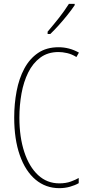

<svg xmlns="http://www.w3.org/2000/svg" viewBox="-20 -1063 455 1000"><path d="M285 -792Q229 -792 190 -763Q151 -734 127 -685.5Q103 -637 92 -576Q81 -515 81 -450Q81 -349 106.5 -271.5Q132 -194 178.5 -151Q225 -108 289 -108Q323 -108 349 -117.5Q375 -127 390 -136V-109Q371 -98 344.5 -90.5Q318 -83 289 -83Q218 -83 165 -127.5Q112 -172 83 -255Q54 -338 54 -451Q54 -522 66.5 -588Q79 -654 106.5 -705.5Q134 -757 178 -787Q222 -817 285 -817Q341 -817 391 -789L378 -766Q354 -781 329.5 -786.5Q305 -792 285 -792ZM369 -1036Q353 -1012 330.5 -984Q308 -956 285 -930.5Q262 -905 242 -886H228V-898Q262 -938 288 -971Q314 -1004 339 -1043H369Z"/></svg>

Font: Noto Sans Kannada UI ExtraCondensed Thin
Style: Regular
Weight: 100
Width: 2
Designer: Jelle Bosma - Monotype Design Team
Foundry: Monotype Imaging Inc.
Version: Version 2.005; ttfautohint (v1.8.4.7-5d5b)